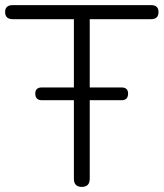

<svg xmlns="http://www.w3.org/2000/svg" viewBox="-23 -725 640 751"><path d="M297 6Q266 6 266 -26V-650H27Q-3 -650 -3 -678Q-3 -705 27 -705H568Q597 -705 597 -678Q597 -650 568 -650H328V-26Q328 6 297 6ZM141 -333Q115 -333 115 -359Q115 -383 141 -383H452Q478 -383 478 -359Q478 -333 452 -333Z"/></svg>

Font: Nunito Light
Style: Regular
Weight: 300
Designer: Vernon Adams
Foundry: Vernon Adams
Version: Version 3.601; ttfautohint (v1.8.2.53-6de2)